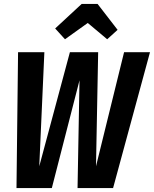

<svg xmlns="http://www.w3.org/2000/svg" viewBox="-20 -958 784 978"><path d="M744 -692 556 0H375L385 -549L244 0H64L72 -692H206L180 -111L336 -692H480L469 -111L612 -692ZM311 -758 261 -813 396 -938H477L579 -806L526 -758L427 -841Z"/></svg>

Font: Fira Sans Extra Condensed SemiBold
Style: Italic
Weight: 600
Width: 3
Italic angle: -8°
Designer: Carrois Corporate & Edenspiekermann AG
Foundry: Carrois Corporate GbR & Edenspiekermann AG
Version: Version 4.203